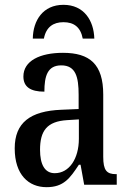

<svg xmlns="http://www.w3.org/2000/svg" viewBox="-20 -766 537 796"><path d="M116 -606H162C171 -654 201 -674 243 -674C286 -674 314 -654 323 -606H371C369 -681 328 -746 243 -746C158 -746 117 -681 116 -606ZM173 10C244 10 270 -27 307 -83H314L329 0H464V-44H461C422 -44 408 -60 408 -116V-374C408 -500 352 -547 241 -547C146 -547 77 -514 77 -449C77 -406 106 -386 164 -386C164 -451 177 -495 234 -495C294 -495 306 -447 306 -373V-314L235 -311C105 -306 41 -257 41 -151C41 -41 99 10 173 10ZM207 -48C165 -48 146 -85 146 -145C146 -223 174 -263 259 -268L307 -271V-191C307 -108 267 -48 207 -48Z"/></svg>

Font: Noto Serif Condensed Medium
Style: Regular
Weight: 500
Width: 3
Designer: Monotype Design Team
Foundry: Monotype Imaging Inc.
Version: Version 2.015